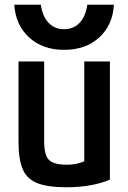

<svg xmlns="http://www.w3.org/2000/svg" viewBox="-20 -779 540 809"><path d="M259 10Q182 10 138 -7Q94 -24 76 -65.5Q58 -107 58 -180V-520H166V-186Q166 -147 174 -125Q182 -103 203 -94Q224 -85 261 -85Q282 -85 298 -88Q314 -91 332 -98Q350 -105 375 -118L335 -50V-520H443V-22Q367 10 259 10ZM250 -569Q160 -569 103 -621Q46 -673 40 -759H152Q159 -710 184.5 -683Q210 -656 250 -656Q290 -656 315.5 -683Q341 -710 348 -759H460Q455 -673 398 -621Q341 -569 250 -569Z"/></svg>

Font: M PLUS 1 Code Medium
Style: Regular
Weight: 500
Designer: Coji Morishita
Foundry: UNDERFOREST DESIGN
Version: Version 1.002